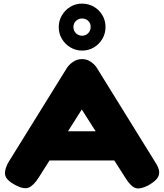

<svg xmlns="http://www.w3.org/2000/svg" viewBox="-20 -1019 904 1059"><path d="M839 -120Q857 -92 858 -70.5Q859 -49 844 -31.5Q829 -14 797 4Q752 27 726 17.5Q700 8 671 -39L431 -415L193 -39Q164 6 137.5 16Q111 26 67 3Q35 -14 20.5 -30.5Q6 -47 7.5 -68.5Q9 -90 24 -120L347 -641Q358 -660 381 -676.5Q404 -693 432 -693Q453 -693 469 -685Q485 -677 497.5 -665Q510 -653 517 -640ZM223 -134 301 -295H562L640 -134ZM433 -740Q398 -740 368.5 -757.5Q339 -775 321.5 -804.5Q304 -834 304 -869Q304 -905 321.5 -934.5Q339 -964 368 -981.5Q397 -999 432 -999Q468 -999 497.5 -982Q527 -965 544.5 -935.5Q562 -906 562 -870Q562 -834 544.5 -804.5Q527 -775 498 -757.5Q469 -740 433 -740ZM433 -822Q453 -822 466.5 -836Q480 -850 480 -871Q480 -891 466.5 -904Q453 -917 432 -917Q413 -917 399 -903.5Q385 -890 385 -870Q385 -849 399 -835.5Q413 -822 433 -822Z"/></svg>

Font: Fredoka SemiExpanded
Style: Bold
Weight: 700
Width: 6
Designer: Ben Nathan
Foundry: Milena B. Brandão, Ben Nathan
Version: Version 2.001